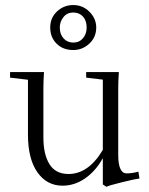

<svg xmlns="http://www.w3.org/2000/svg" viewBox="-20 -718 585 754"><path d="M267.6 -521.5Q227.5 -521.5 202.4 -546.4Q177.2 -571.3 177.2 -609.9Q177.2 -648.4 204.1 -673.3Q231 -698.2 267.6 -698.2Q305.2 -698.2 331.5 -671.6Q357.9 -645 357.9 -609.9Q357.9 -571.8 330.8 -546.6Q303.7 -521.5 267.6 -521.5ZM267.6 -550.8Q291.5 -550.8 305.9 -567.9Q320.3 -585 320.3 -609.9Q320.3 -637.2 305.7 -653.1Q291 -668.9 267.6 -668.9Q243.7 -668.9 229.2 -650.9Q214.8 -632.8 214.8 -609.9Q214.8 -583.5 229.7 -567.1Q244.6 -550.8 267.6 -550.8ZM225.6 11.2Q164.1 11.2 127 -41.3Q89.8 -93.8 89.8 -189.5V-404.8L19.5 -413.1V-435.1H152.8Q150.4 -400.9 150.4 -370.1V-178.2Q150.4 -111.8 174.3 -73.2Q198.2 -34.7 249 -34.7Q327.6 -34.7 383.8 -129.4V-405.3L318.4 -413.1V-435.1H446.8Q444.3 -400.9 444.3 -370.1V-109.9Q444.3 -37.1 477.5 -37.1Q499 -37.1 523.4 -43.9L527.8 -17.1Q510.7 -15.1 458.5 -2.2Q406.2 10.7 397.9 15.6L383.8 6.3V-96.7Q355 -45.4 313.7 -17.1Q272.5 11.2 225.6 11.2Z"/></svg>

Font: Elstob Light
Style: Regular
Weight: 300
Designer: Peter S. Baker
Version: Version 1.015